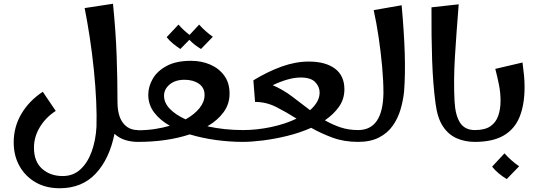

<svg xmlns="http://www.w3.org/2000/svg" viewBox="-20 -756 2870 1023"><path d="M298 247Q224 247 169 215Q114 183 83.5 128Q53 73 53 3Q53 -80 94 -149.5Q135 -219 208 -267L277 -165Q224 -131 192.5 -79Q161 -27 161 31Q161 105 204.5 143.5Q248 182 314 182Q370 182 408.5 146.5Q447 111 468.5 51.5Q490 -8 494 -80Q496 -138 492.5 -217.5Q489 -297 480 -385Q471 -473 458 -558Q445 -643 431 -713L582 -736Q597 -587 601.5 -459Q606 -331 606 -213Q606 -140 635 -101.5Q664 -63 715 -63L735 -31L715 0Q679 0 647 -10Q615 -20 590 -43Q563 91 490 169Q417 247 298 247Z M715 0V-62Q762 -62 805 -68.5Q848 -75 885 -86Q833 -115 801.5 -156.5Q770 -198 770 -251Q770 -294 793.5 -335.5Q817 -377 867.5 -404.5Q918 -432 998 -432Q1054 -432 1101 -411.5Q1148 -391 1176 -351.5Q1204 -312 1203 -255Q1203 -202 1171.5 -158.5Q1140 -115 1085 -83Q1176 -63 1275 -63L1295 -31L1275 0Q1204 0 1130.5 -10Q1057 -20 991 -40Q869 0 715 0ZM854 -246Q854 -208 885 -176Q916 -144 969 -120Q1017 -147 1043.5 -180.5Q1070 -214 1070 -250Q1070 -289 1039.5 -310Q1009 -331 963 -331Q914 -331 884 -306Q854 -281 854 -246ZM941 -495Q921 -508 901.5 -524Q882 -540 868 -558L931 -625Q945 -609 959 -596Q973 -583 990 -570L1041 -625Q1058 -606 1075.5 -590.5Q1093 -575 1114 -560L1051 -495Q1034 -505 1018 -517.5Q1002 -530 989 -544Z M1275 0V-63Q1348 -63 1424 -79Q1500 -95 1560 -124Q1505 -159 1451.5 -186Q1398 -213 1339 -213L1330 -328Q1407 -375 1481 -401.5Q1555 -428 1625 -428Q1714 -428 1764.5 -390.5Q1815 -353 1815 -280Q1815 -228 1786 -187Q1757 -146 1711 -115Q1751 -92 1794 -77.5Q1837 -63 1888 -63L1908 -31L1888 0Q1813 0 1752 -22.5Q1691 -45 1638 -75Q1577 -48 1509 -31.5Q1441 -15 1379.5 -7.5Q1318 0 1275 0ZM1582 -343Q1550 -343 1512.5 -332.5Q1475 -322 1433 -302Q1487 -279 1535.5 -242.5Q1584 -206 1632 -169Q1656 -190 1669.5 -213.5Q1683 -237 1683 -263Q1683 -294 1659.5 -318.5Q1636 -343 1582 -343Z M1888 0V-63Q2020 -63 2023 -260Q2023 -325 2016 -402Q2009 -479 1997.5 -557Q1986 -635 1971 -702L2120 -728Q2133 -584 2136.5 -472Q2140 -360 2133 -268Q2128 -220 2114 -172.5Q2100 -125 2072.5 -86Q2045 -47 1999.5 -23.5Q1954 0 1888 0Z M2510 0Q2458 0 2414 -19Q2370 -38 2340.5 -82Q2311 -126 2301 -202Q2287 -305 2282.5 -434Q2278 -563 2279 -717L2424 -733Q2412 -584 2404 -455Q2396 -326 2402 -215Q2406 -141 2431.5 -102Q2457 -63 2510 -63L2530 -31Z M2510 0V-63Q2563 -63 2592.5 -83Q2622 -103 2634.5 -138.5Q2647 -174 2647 -219Q2647 -262 2638.5 -304.5Q2630 -347 2619 -389L2764 -423Q2769 -386 2772 -355Q2775 -324 2775 -292Q2775 -200 2749 -134.5Q2723 -69 2664.5 -34.5Q2606 0 2510 0ZM2680 198Q2658 185 2637.5 168Q2617 151 2602 132L2668 61Q2686 81 2704.5 97.5Q2723 114 2746 130Z"/></svg>

Font: Marhey
Style: Regular
Weight: 400
Designer: Nur Syamsi & Bustanul Arifin
Foundry: Namelatype
Version: Version 1.000; ttfautohint (v1.8.4.7-5d5b)